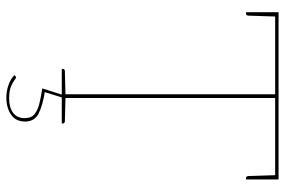

<svg xmlns="http://www.w3.org/2000/svg" viewBox="-170 -570 919 620"><g transform="rotate(90 290.0 -260.5)"><path d="M285 0V-689H20V-700H560V-689H297V0ZM203 0V-5Q203 -7 205.5 -8.5Q208 -10 210 -10L287 -12L288 0ZM294 0 295 -12 372 -10Q374 -10 376.5 -8.5Q379 -7 379 -5V0ZM546 -695 560 -689V-595H554Q552 -595 550.5 -597.5Q549 -600 549 -602ZM34 -695 31 -602Q31 -600 29.5 -597.5Q28 -595 26 -595H20V-689ZM295 179Q275 179 255 172Q235 165 223 153L226 150Q230 146 234 149Q252 162 265.5 166Q279 170 298 170Q328 170 345 157Q362 144 362 120Q362 98 348.5 87.5Q335 77 313.5 72Q292 67 266 63L286 0H295L278 55Q318 61 345.5 74Q373 87 373 119Q373 148 351 163.5Q329 179 295 179Z"/></g></svg>

Font: Aleo Thin
Style: Regular
Weight: 250
Designer: Alessio Laiso
Foundry: Alessio Laiso
Version: Version 2.001;gftools[0.9.29]